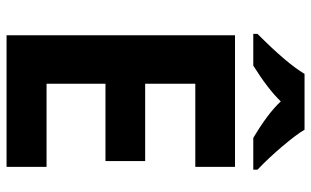

<svg xmlns="http://www.w3.org/2000/svg" viewBox="-206 -766 971 600"><g transform="rotate(90 280.0 -465.5)"><path d="M501 -589.8H241.2V-433.1H482.9V-309.1H241.2V-125H501V0H89.8V-713.9H501ZM509.8 -771H410.6Q334.5 -815.9 296.4 -856.9Q257.3 -816.4 184.6 -771H85.4V-784.2Q177.7 -876 210.4 -931.2H384.8Q399.4 -906.2 436.5 -862.3Q473.6 -818.4 509.8 -784.2Z"/></g></svg>

Font: OpenSansHebrew-Bold
Style: Bold
Weight: 700
Foundry: Ascender Corporation, Yanek Iontef
Version: Version 2.001;PS 002.001;hotconv 1.0.70;makeotf.lib2.5.58329